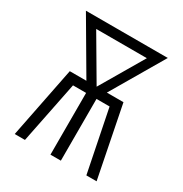

<svg xmlns="http://www.w3.org/2000/svg" viewBox="-171 -863 942 991"><g transform="rotate(30 300.0 -367.5)"><path d="M56 0 140 -423H239L56 -735H544L361 -423H460L544 0H483L409 -368H331V0H269V-368H191L117 0ZM300 -423 451 -680H149Z"/></g></svg>

Font: Iosevka Light Extended
Style: Regular
Weight: 300
Width: 7
Monospace: yes
Designer: Belleve Invis
Foundry: Belleve Invis
Version: Version 32.5.0; ttfautohint (v1.8.4)